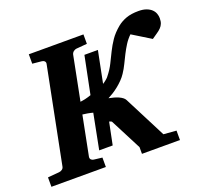

<svg xmlns="http://www.w3.org/2000/svg" viewBox="-140 -830 1046 974"><g transform="rotate(-20 383.5 -343.5)"><path d="M788.1 -616.2Q788.1 -598.6 783.4 -587.2Q778.8 -575.7 770 -566.7Q761.2 -557.6 748.5 -549.1Q735.8 -540.5 719.2 -528.8L620.1 -589.8Q601.1 -571.3 587.4 -549.6Q573.7 -527.8 562 -504.9Q550.3 -481.9 539.3 -459Q528.3 -436 514.2 -415Q504.4 -399.9 490.7 -386Q477.1 -372.1 462.4 -360.4Q447.8 -348.6 432.6 -339.1Q417.5 -329.6 404.8 -323.2Q418 -320.8 431.2 -317.1Q444.3 -313.5 455.6 -308.6Q466.8 -303.7 475.3 -297.4Q483.9 -291 487.8 -283.2L604 -56.2L672.9 -50.8V0H467.8V-36.1L381.8 -203.1Q380.9 -205.6 378.4 -206.8Q376 -208 373.5 -209Q370.6 -210 367.2 -210.9L342.8 -90.8H270L307.1 -280.8Q300.3 -282.7 292.5 -284.4Q284.7 -286.1 277.1 -287.4Q269.5 -288.6 262.9 -289.3Q256.3 -290 252 -291L210 -78.1Q208.5 -68.4 214.1 -62.7Q219.7 -57.1 228 -56.2L272.9 -50.8V0H-21V-50.8L41 -56.2Q50.3 -57.1 57.9 -62.7Q65.4 -68.4 66.9 -78.1L168.9 -592.8Q171.4 -602.5 165.8 -608.4Q160.2 -614.3 150.9 -615.2L101.1 -620.1V-670.9H396V-620.1L337.9 -615.2Q329.6 -614.3 322 -608.4Q314.5 -602.5 312 -592.8L265.1 -355Q277.8 -356.4 293.9 -360.1Q310.1 -363.8 324.2 -369.1L365.2 -571.8H438L403.8 -400.9Q414.6 -407.7 424.3 -416Q434.1 -424.3 437 -429.2Q459.5 -457 473.4 -485.4Q487.3 -513.7 501.2 -541.7Q515.1 -569.8 533.4 -596.9Q551.8 -624 583 -649.9Q604 -667 631.3 -677Q658.7 -687 698.2 -687Q723.6 -687 741 -680.4Q758.3 -673.8 768.8 -663.6Q779.3 -653.3 783.7 -640.6Q788.1 -627.9 788.1 -616.2Z"/></g></svg>

Font: Charis SIL
Style: Bold Italic
Weight: 700
Italic angle: -11°
Foundry: SIL International
Version: Version 4.112